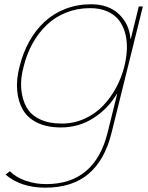

<svg xmlns="http://www.w3.org/2000/svg" viewBox="-20 -660 689 895"><path d="M560.1 -352.1Q570.3 -394 571.5 -432.9Q572.8 -471.7 563.2 -506.3Q553.7 -541 533.7 -566.7Q513.7 -592.3 479.5 -607.2Q445.3 -622.1 399.9 -622.1Q340.3 -622.1 288.3 -601.3Q236.3 -580.6 197.8 -543.7Q159.2 -506.8 132.1 -458Q105 -409.2 90.8 -352.1Q74.7 -293.9 79.1 -244.9Q83.5 -195.8 103.8 -159.9Q124 -124 166 -104Q208 -84 268.1 -84Q323.7 -84 373.3 -106.2Q422.9 -128.4 459.2 -166Q495.6 -203.6 521.2 -251.2Q546.9 -298.8 560.1 -352.1ZM627 -629.9H646L500 -41Q468.8 85.9 392.8 150.4Q316.9 214.8 190.9 214.8Q77.1 214.8 5.9 153.8L25.9 138.2Q54.2 166.5 99.6 182.4Q145 198.2 194.8 198.2Q422.4 198.2 481.9 -43L525.9 -221.2H523.9Q483.4 -152.8 415.3 -109.4Q347.2 -65.9 264.2 -65.9Q200.2 -65.9 155 -87.4Q109.9 -108.9 87.4 -147Q64.9 -185.1 60.1 -237.5Q55.2 -290 71.8 -352.1Q87.4 -414.6 116.5 -466.8Q145.5 -519 187 -557.9Q228.5 -596.7 284.2 -618.4Q339.8 -640.1 404.8 -640.1Q486.3 -640.1 534.7 -593.8Q583 -547.4 587.9 -479H589.8Z"/></svg>

Font: Sinkin Sans 100 Thin Italic
Style: Regular
Weight: 100
Italic angle: -112°
Designer: Keith Bates
Foundry: K-Type
Version: Sinkin Sans (version 1.0)  by Keith Bates   •   © 2014   www